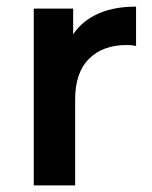

<svg xmlns="http://www.w3.org/2000/svg" viewBox="-20 -560 460 580"><path d="M82 0V-534H201V-456Q224 -491 263 -512Q314 -540 391 -540V-421Q383 -423 376 -423.5Q369 -424 362 -424Q291 -424 249 -382.5Q207 -341 207 -259V0Z"/></svg>

Font: Montserrat Thin SemiBold
Style: Regular
Weight: 600
Version: Version 9.000